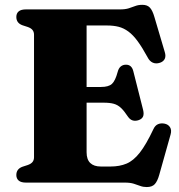

<svg xmlns="http://www.w3.org/2000/svg" viewBox="-20 -738 723 776"><path d="M250.5 -386.5H388Q419 -386.5 432.5 -399Q446 -411.5 455.5 -447Q459.5 -462.5 468.2 -469.5Q477 -476.5 488.5 -476.5Q512.5 -477 519 -449.5L558.5 -293.5Q562.5 -276.5 558 -266.8Q553.5 -257 540.5 -252.5Q527.5 -248 516.5 -251.2Q505.5 -254.5 497.5 -266Q482 -289.5 469 -301.8Q456 -314 440 -318.5Q424 -323 399 -323H250.5ZM46 -669.5Q46 -684 55.5 -692Q65 -700 85 -700H465Q486.5 -700 500.5 -704.5Q514.5 -709 527 -713.8Q539.5 -718.5 555.5 -718.5Q575.5 -718.5 586 -707Q596.5 -695.5 604 -669.5L646 -527.5Q651 -511.5 646 -500.5Q641 -489.5 627 -484.5Q610.5 -479 597.5 -484.8Q584.5 -490.5 576.5 -506.5Q555 -546 536.5 -571.2Q518 -596.5 499 -610.5Q480 -624.5 459.2 -629.8Q438.5 -635 412.5 -635H330V-122.5Q330 -93.5 344.8 -79.2Q359.5 -65 387.5 -65H427Q463.5 -65 491.5 -76.8Q519.5 -88.5 545 -121Q570.5 -153.5 600 -216Q606.5 -230.5 618 -235.8Q629.5 -241 644 -238.5Q660 -235.5 667.2 -223.8Q674.5 -212 669.5 -194.5L623.5 -31Q616.5 -6 605.8 6Q595 18 573 18Q558.5 18 546.8 13.5Q535 9 520.5 4.5Q506 0 484.5 0H85Q65 0 55.5 -8.2Q46 -16.5 46 -30.5Q46 -55 70.5 -64L92 -71Q105 -75.5 111.2 -83Q117.5 -90.5 117.5 -102.5V-597.5Q117.5 -609.5 111.2 -617Q105 -624.5 92 -629L70.5 -636Q46 -645 46 -669.5Z"/></svg>

Font: Fraunces ExtraBold
Style: Regular
Weight: 800
Version: Version 1.000;[b76b70a41]